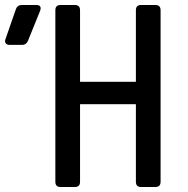

<svg xmlns="http://www.w3.org/2000/svg" viewBox="-133 -750 753 770"><path d="M-95 -570Q-105 -570 -110 -576.5Q-115 -583 -111 -593L-69 -714Q-63 -730 -46 -730H12Q36 -730 28 -707L-21 -586Q-28 -570 -44 -570ZM110 0Q89 0 89 -21V-709Q89 -730 110 -730H167Q188 -730 188 -709V-422H412V-709Q412 -730 433 -730H490Q511 -730 511 -709V-21Q511 0 490 0H433Q412 0 412 -21V-332H188V-21Q188 0 167 0Z"/></svg>

Font: Pitagon Sans Mono Medium
Style: Regular
Weight: 500
Monospace: yes
Designer: Travis Tran
Foundry: Pitagon
Version: Version 1.001; ttfautohint (v1.8.4.7-5d5b);gftools[0.9.26]